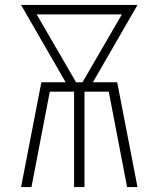

<svg xmlns="http://www.w3.org/2000/svg" viewBox="-20 -755 640 775"><path d="M65 0 147 -423H245L65 -735H535L355 -423H453L535 0H493L419 -385H321V0H279V-385H181L107 0ZM313 -423 472 -697H128L287 -423Z"/></svg>

Font: Iosevka Extralight Extended
Style: Regular
Weight: 200
Width: 7
Monospace: yes
Designer: Belleve Invis
Foundry: Belleve Invis
Version: Version 32.5.0; ttfautohint (v1.8.4)